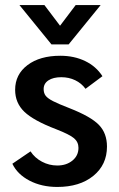

<svg xmlns="http://www.w3.org/2000/svg" viewBox="-20 -731 473 761"><path d="M29 -82 101 -131Q118 -105 146.5 -90Q175 -75 207 -75Q243 -75 267 -94.5Q291 -114 291 -145Q291 -168 273.5 -183Q256 -198 202 -219Q113 -253 76.5 -288Q40 -323 40 -375Q40 -436 89 -473Q138 -510 219 -510Q274 -510 317.5 -489Q361 -468 386 -429L319 -379Q303 -401 278 -413Q253 -425 223 -425Q191 -425 172 -412.5Q153 -400 153 -378Q153 -362 161 -351.5Q169 -341 190.5 -330Q212 -319 256 -302Q340 -269 372 -236Q404 -203 404 -150Q404 -78 350 -34Q296 10 207 10Q145 10 97 -15Q49 -40 29 -82ZM57 -711H156L218 -629L280 -711H379L252 -555H184Z"/></svg>

Font: Sarabun SemiBold
Style: Regular
Weight: 600
Designer: Suppakit Chalermlarp | Katatrad Co.,Ltd.
Foundry: Cadson Demak Co.,Ltd.
Version: Version 1.000; ttfautohint (v1.6)